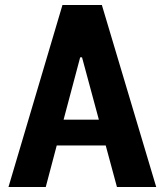

<svg xmlns="http://www.w3.org/2000/svg" viewBox="-20 -750 660 770"><path d="M606.5 0 388.5 -730H230.5L14 0H163.5L207.5 -166.5H404L449 0ZM235 -270 301.5 -520H309L376.5 -270Z"/></svg>

Font: Monaspace Argon
Style: Bold
Weight: 700
Designer: Riley Cran & the Lettermatic Team
Foundry: Lettermatic
Version: Version 1.000 (Monaspace Argon)